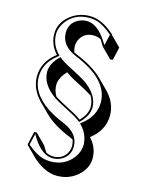

<svg xmlns="http://www.w3.org/2000/svg" viewBox="-130 -737 799 1045"><g transform="rotate(15 269.5 -214.5)"><path d="M204.1 -330.6Q164.1 -290 163.6 -248.5Q164.1 -215.8 180.7 -188Q205.6 -170.4 293 -126Q316.9 -113.3 335.4 -99.1Q375.5 -139.6 376 -181.2Q375.5 -213.9 358.9 -241.2Q333.5 -258.8 246.6 -303.2Q222.7 -315.9 204.1 -330.6ZM125 -407.2Q81.1 -454.6 81.1 -516.1Q81.1 -575.2 133.3 -619.1Q180.2 -657.7 244.1 -658.2Q309.1 -658.2 374.5 -602.1Q376 -600.6 378.9 -598.6Q381.8 -596.2 382.8 -595.2L386.2 -589.8L442.4 -533.2L425.8 -460.4L411.6 -458.5L355 -515.1Q342.3 -536.6 333 -550.8Q312.5 -561.5 291.5 -561.5Q240.7 -561.5 217.3 -520.5Q207 -501.5 206.5 -479.5Q207 -460.4 212.9 -444.8Q221.7 -440.4 230 -437Q327.1 -397 376.5 -348.1L433.1 -292Q489.3 -234.9 489.7 -162.6Q488.8 -78.1 414.6 -22Q458.5 25.4 458.5 86.4Q458.5 145.5 406.2 189.5Q359.4 228 295.4 228.5Q230.5 228.5 165 172.9Q163.6 171.4 160.6 168.9Q157.7 166 156.7 165.5L100.1 108.9L97.2 104L113.8 30.8L127.9 28.8L184.6 85.4Q197.3 106.9 206.5 121.1Q227.1 131.8 248 131.8Q298.8 131.8 322.3 90.8Q332.5 71.8 333 49.8Q332.5 30.8 326.7 15.6Q318.4 11.2 309.6 7.3Q211.9 -32.7 163.1 -81.1L106.4 -137.7Q50.3 -195.3 49.8 -267.1Q50.8 -351.1 125 -407.2ZM132.3 -414.1 140.1 -406.2 130.9 -399.4Q60.5 -345.7 60.1 -267.1Q60.1 -139.2 254.4 -59.1Q255.9 -58.6 256.8 -58.1Q342.3 -21.5 342.8 49.8Q342.8 104 296.4 129.9Q274.4 142.1 248 142.1Q187 142.1 133.8 58.1Q128.4 49.3 122.6 39.1L107.4 102.5Q159.2 146.5 198.7 156.7Q218.8 161.6 238.8 162.1Q321.3 162.1 367.2 100.1Q391.6 65.9 392.1 29.8Q391.1 -28.8 350.6 -71.8L342.8 -80.1L352.1 -86.9Q422.4 -140.6 422.9 -219.2Q421.9 -348.1 226.1 -427.7Q140.6 -464.4 140.1 -536.1Q140.1 -590.3 187 -615.7Q209.5 -627.4 234.9 -627.9Q295.9 -627.9 349.1 -543.9Q354.5 -535.2 360.8 -525.4L375.5 -588.4Q323.2 -632.8 283.2 -643.1Q263.7 -647.9 244.1 -647.9Q161.6 -647.9 115.7 -585.9Q91.3 -551.8 90.8 -516.1Q91.8 -457.5 132.3 -414.1ZM140.6 -394 146.5 -400.4 153.8 -395Q172.9 -380.4 194.8 -368.7Q283.2 -323.2 303.7 -309.1Q385.3 -252.4 386.2 -181.2Q385.7 -134.8 342.3 -91.8L336.4 -85.9L329.6 -91.3Q310.5 -106 288.6 -117.2Q200.2 -162.6 179.2 -176.8Q97.7 -233.4 97.2 -305.2Q97.7 -351.6 140.6 -394Z"/></g></svg>

Font: Linux Biolinum Shadow O
Style: Regular
Weight: 400
Designer: Philipp H. Poll
Foundry: Philipp H. Poll
Version: Version 1.0.4